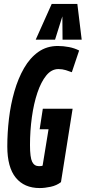

<svg xmlns="http://www.w3.org/2000/svg" viewBox="-20 -943 434 973"><path d="M181 10Q103 10 60 -42.5Q17 -95 17 -201Q17 -270 25.5 -342Q34 -414 53 -480Q72 -546 102 -598Q132 -650 174.5 -680Q217 -710 273 -710Q301 -710 329.5 -704.5Q358 -699 381 -687L344 -577Q331 -582 313.5 -587.5Q296 -593 276 -593Q241 -593 214.5 -560.5Q188 -528 169.5 -473Q151 -418 141.5 -349Q132 -280 132 -208Q132 -145 143 -123Q154 -101 177 -101Q182 -101 188 -101.5Q194 -102 196 -104L226 -288H181L197 -392H348L289 -20Q267 -3 237 3.5Q207 10 181 10ZM161 -742 242 -923H372L394 -742H297L296 -860L259 -742Z"/></svg>

Font: Georama ExtraCondensed
Style: Bold Italic
Weight: 700
Width: 2
Italic angle: -9°
Designer: Jean-Baptiste Levee
Foundry: Production Type
Version: Version 1.000